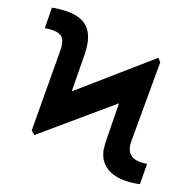

<svg xmlns="http://www.w3.org/2000/svg" viewBox="-109 -845 960 963"><g transform="rotate(15 371.5 -363.5)"><path d="M124.3 -94.5 105.8 -112.9 140.3 -535.2Q142 -556.8 140.6 -570.7Q137.8 -600.9 119.5 -614Q101.2 -627.1 61.1 -627.1Q51.5 -627.1 46.3 -626.6Q41.2 -626.1 36.6 -625L44 -734.4Q54.7 -736.2 69.8 -736.7Q84.9 -737.2 94.5 -737.2Q174.4 -737.2 215.2 -706Q256 -674.7 262.8 -609Q266 -582 263.1 -544.7L248.9 -354.8L625.4 -630L639.9 -610.1L604 -208.1Q599.1 -169.4 604.8 -152.3Q615.1 -100.5 687.1 -100.5Q691.8 -100.5 697.6 -100.9Q703.5 -101.2 708.1 -101.9L699.6 6.4Q689.6 7.8 675.6 8.9Q661.6 9.9 652.3 9.9Q571.7 9.9 527.9 -22.9Q484 -55.8 479 -116.5Q477.3 -149.9 481.5 -188.2L493.6 -358.3Z"/></g></svg>

Font: Inter Zeller
Style: Bold
Weight: 700
Designer: Rasmus Andersson; Joe Bland
Foundry: zeller
Version: Version 3.015;git-dec3a8cb1